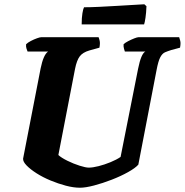

<svg xmlns="http://www.w3.org/2000/svg" viewBox="-20 -878 864 898"><path d="M354 0Q324 0 288 -9.5Q252 -19 216 -34Q180 -49 151 -67.5Q122 -86 104.5 -104Q87 -122 88 -136L170 -558Q183 -622 205 -637H109Q107 -642 104 -650.5Q101 -659 102 -671Q110 -679 124.5 -686.5Q139 -694 153 -699Q167 -704 173 -704H441Q443 -700 446 -688Q449 -676 445 -655L398 -642Q367 -633 353 -614.5Q339 -596 331 -556L253 -153Q267 -140 295.5 -126Q324 -112 352.5 -103Q381 -94 395 -94Q414 -94 441.5 -101Q469 -108 497 -119.5Q525 -131 544 -144L626 -557Q640 -627 660 -637H564Q563 -640 560 -650Q557 -660 558 -671Q565 -678 579.5 -685.5Q594 -693 608 -698.5Q622 -704 628 -704H818Q820 -699 823 -687Q826 -675 822 -655L781 -644Q765 -639 752 -633.5Q739 -628 729.5 -610Q720 -592 712 -549L627 -108Q613 -92 579 -73Q545 -54 502.5 -37.5Q460 -21 420 -10.5Q380 0 354 0ZM362 -764Q362 -795 365.5 -816Q369 -837 373 -844Q403 -844 444 -846Q485 -848 527 -850.5Q569 -853 603 -855Q637 -857 655 -858L665 -849Q664 -819 660.5 -795.5Q657 -772 654 -764Z"/></svg>

Font: Texturina Black
Style: Italic
Weight: 900
Italic angle: -11°
Designer: Guillermo Torres Carreño
Foundry: Omnibus-Type
Version: Version 1.002; ttfautohint (v1.8.3)